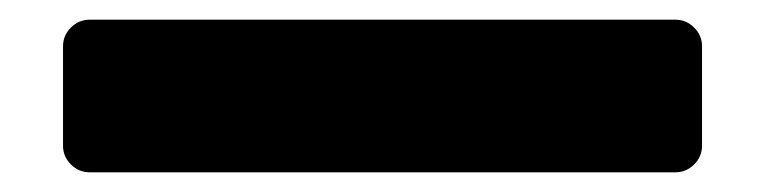

<svg xmlns="http://www.w3.org/2000/svg" viewBox="-20 -98 777 195"><path d="M44 50V-51Q44 -62 52 -70Q60 -78 71 -78H666Q677 -78 685 -70Q693 -62 693 -51V50Q693 61 685 69Q677 77 666 77H71Q60 77 52 69Q44 61 44 50Z"/></svg>

Font: Rubik
Style: Regular
Weight: 700
Designer: Hubert & Fischer
Foundry: Hubert & Fischer
Version: Version 1.100